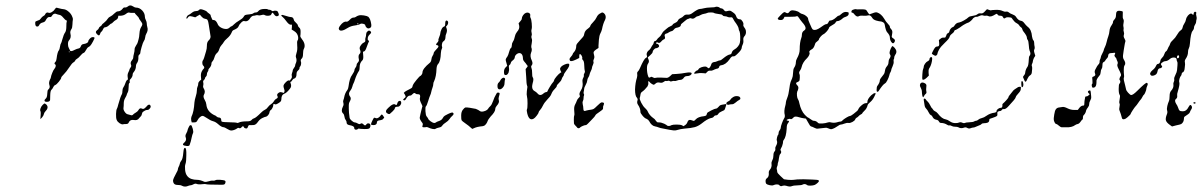

<svg xmlns="http://www.w3.org/2000/svg" viewBox="-20 -471 4439 709"><path d="M137 -83Q143 -89 144.5 -89Q146 -89 151 -85Q162 -74 147 -59Q143 -55 142 -49.5Q141 -44 135 -37L129 -31L130 -44Q131 -56 130 -59Q127 -63 129.5 -70.5Q132 -78 137 -83ZM232 -429Q240 -423 245 -413.5Q250 -404 249 -398Q248 -393 247.5 -380.5Q247 -368 244 -364Q238 -355 240 -347Q244 -332 235 -322Q231 -318 231 -308.5Q231 -299 234 -294Q237 -289 238 -286Q240 -278 256 -287Q264 -291 270 -292Q276 -293 278.5 -300Q281 -307 287 -308Q306 -311 306 -319Q306 -322 311.5 -328Q317 -334 322.5 -334Q328 -334 329 -332Q330 -330 323.5 -318Q317 -306 314 -303Q312 -300 307 -297.5Q302 -295 297.5 -286Q293 -277 288.5 -275.5Q284 -274 277 -265.5Q270 -257 264.5 -254Q259 -251 257.5 -247Q256 -243 251 -240.5Q246 -238 235.5 -222Q225 -206 215.5 -196.5Q206 -187 206 -184Q206 -180 197.5 -169.5Q189 -159 184 -157Q179 -155 176.5 -149Q174 -143 170 -139.5Q166 -136 165.5 -120.5Q165 -105 165 -102Q164 -95 153 -95Q145 -95 144.5 -99Q144 -103 149 -107Q154 -111 154.5 -124.5Q155 -138 158 -140Q166 -147 162.5 -156.5Q159 -166 165 -178Q168 -183 168 -186Q168 -188 169.5 -192.5Q171 -197 173 -202Q175 -207 177 -211Q179 -215 181 -217Q184 -220 185.5 -225.5Q187 -231 184 -233Q178 -236 185 -243Q188 -246 189 -255Q192 -280 198 -286Q200 -289 201.5 -298.5Q203 -308 205 -310.5Q207 -313 210 -325Q215 -344 221 -352Q225 -359 225 -373.5Q225 -388 226.5 -391.5Q228 -395 224.5 -396Q221 -397 213.5 -406Q206 -415 200 -416Q194 -417 189 -419Q179 -424 172 -413Q169 -407 164 -408Q159 -409 155 -405Q151 -401 148.5 -395.5Q146 -390 138 -388Q128 -386 124 -377Q122 -373 118 -373Q110 -372 110 -386Q110 -391 112 -392Q114 -393 122 -396Q127 -397 131 -403Q135 -409 140.5 -412Q146 -415 146.5 -417.5Q147 -420 150.5 -423Q154 -426 159 -424Q164 -422 171.5 -426.5Q179 -431 182.5 -437Q186 -443 189.5 -442.5Q193 -442 199.5 -440Q206 -438 215 -437Q224 -436 232 -429ZM235.5 -278Q237 -278 237 -279.5Q237 -281 235.5 -281Q234 -281 234 -279.5Q234 -278 235.5 -278ZM452 -447Q460 -455 472 -447Q478 -443 482 -443Q495 -443 505 -432.5Q515 -422 515 -409Q515 -404 518.5 -397Q522 -390 522 -384Q522 -378 524 -371Q528 -359 520 -346Q517 -341 516 -332.5Q515 -324 511 -319Q508 -315 503 -297.5Q498 -280 498 -275Q498 -272 494.5 -269.5Q491 -267 491 -262Q492 -245 485 -237Q482 -232 482 -227Q482 -215 474 -205Q470 -201 470 -197Q470 -187 461 -178Q458 -175 459 -170Q460 -165 457.5 -164Q455 -163 455 -149.5Q455 -136 451.5 -129.5Q448 -123 448 -121Q448 -119 442.5 -109.5Q437 -100 437 -89.5Q437 -79 436 -72.5Q435 -66 440.5 -58Q446 -50 451.5 -49Q457 -48 462.5 -46Q468 -44 471 -47.5Q474 -51 481 -55Q488 -59 491 -64Q496 -74 504 -70Q509 -67 514.5 -71.5Q520 -76 523 -80Q526 -84 530 -84.5Q534 -85 536 -80Q538 -75 532 -69Q529 -65 524 -65Q519 -65 515 -62.5Q511 -60 508 -58Q505 -56 504 -50Q503 -44 500 -41.5Q497 -39 494 -35Q488 -25 473 -28Q460 -30 455 -18Q453 -13 445.5 -13Q438 -13 434 -12Q429 -11 421.5 -16Q414 -21 411 -28Q408 -35 408.5 -50Q409 -65 411.5 -69Q414 -73 417 -86Q425 -115 430 -123Q432 -126 432 -134.5Q432 -143 436 -149Q440 -155 443 -164Q447 -176 452 -177Q453 -177 451.5 -186.5Q450 -196 454 -204Q458 -212 458 -214Q458 -216 462 -221.5Q466 -227 464 -231Q460 -240 467 -248Q472 -254 472 -258.5Q472 -263 474.5 -272.5Q477 -282 477 -288.5Q477 -295 482.5 -303Q488 -311 489 -316Q490 -321 492 -327Q494 -333 495 -348Q496 -363 501.5 -371.5Q507 -380 505 -384.5Q503 -389 498 -395.5Q493 -402 493 -404Q493 -406 485.5 -413.5Q478 -421 478 -422.5Q478 -424 470 -423.5Q462 -423 457.5 -424.5Q453 -426 445.5 -420Q438 -414 427 -413H417L416 -407Q415 -401 408.5 -397.5Q402 -394 397.5 -389Q393 -384 391 -384Q389 -384 383.5 -378.5Q378 -373 372 -371Q366 -370 364.5 -369Q363 -368 360 -362Q357 -355 354.5 -354Q352 -353 350 -347Q347 -335 338 -345Q330 -353 338 -359Q344 -363 345 -367Q346 -371 350.5 -373.5Q355 -376 356 -379Q357 -382 363 -386Q374 -395 378 -402Q381 -407 387.5 -410Q394 -413 402 -421Q410 -429 415 -429Q425 -429 433 -439Q436 -444 441.5 -443.5Q447 -443 452 -447Z M663 75Q669 75 668 103Q668 126 665 134Q662 142 663.5 156.5Q665 171 671.5 179Q678 187 687.5 190Q697 193 707 193Q719 193 734 200Q740 202 750.5 198.5Q761 195 766 196Q771 197 775.5 194.5Q780 192 793 193Q806 194 809.5 195.5Q813 197 813 201Q812 208 808 210Q804 212 783 211Q745 211 740 209Q737 208 729 209Q712 211 706 208Q701 206 694.5 209.5Q688 213 685 213Q682 213 676 215Q663 221 652 215Q647 212 637 212Q627 212 623 207.5Q619 203 619 195Q620 188 631 168Q637 158 637 154Q637 150 640 144.5Q643 139 644 133.5Q645 128 649 123Q655 117 657 92Q658 81 659.5 78Q661 75 663 75ZM680 -7Q683 -9 685 -9Q688 -9 692 5Q695 16 692.5 21Q690 26 688 36Q685 52 680 65Q678 69 669 68Q648 66 660 56Q670 47 666 37Q663 30 667.5 22.5Q672 15 674 5Q675 2 677 -1.5Q679 -5 680 -7ZM943 -436Q949 -438 958.5 -438Q968 -438 969 -436.5Q970 -435 974.5 -435Q979 -435 982.5 -432Q986 -429 989 -430Q991 -432 997 -431.5Q1003 -431 1004 -430Q1006 -428 1008.5 -422Q1011 -416 1008.5 -413.5Q1006 -411 1001.5 -411Q997 -411 992 -418Q985 -429 983 -420Q981 -415 977 -414Q966 -411 958 -415Q954 -418 946 -415.5Q938 -413 933.5 -414.5Q929 -416 925 -414.5Q921 -413 917 -413Q909 -413 901 -400Q893 -390 883 -393Q878 -395 870.5 -387.5Q863 -380 861 -374Q859 -368 849 -363Q844 -361 841.5 -359.5Q839 -358 837.5 -355.5Q836 -353 834 -348Q829 -338 819 -329.5Q809 -321 806.5 -316Q804 -311 798 -304.5Q792 -298 789.5 -289Q787 -280 781 -275Q775 -270 772 -259.5Q769 -249 765 -245Q761 -241 761 -238Q761 -227 752 -218Q749 -215 749.5 -212.5Q750 -210 747 -206Q744 -202 744 -196.5Q744 -191 740.5 -188Q737 -185 737 -182Q737 -179 733 -175.5Q729 -172 730.5 -166.5Q732 -161 730.5 -155.5Q729 -150 732 -145Q740 -133 733 -121Q729 -114 736 -102Q741 -94 742 -85Q744 -63 764 -50Q772 -45 773.5 -45Q775 -45 779.5 -41Q784 -37 788 -37Q797 -37 797 -27Q797 -23 799.5 -21.5Q802 -20 827 -19.5Q852 -19 854.5 -17.5Q857 -16 861 -18Q870 -23 894 -23Q905 -23 909 -28Q913 -33 918 -34Q925 -36 944 -55Q952 -63 958 -65.5Q964 -68 969 -75Q974 -82 980.5 -86Q987 -90 991 -96.5Q995 -103 997 -104Q999 -105 1003 -108Q1007 -111 1005 -115Q1000 -123 1010 -129Q1015 -132 1020.5 -130Q1026 -128 1027.5 -128Q1029 -128 1030 -132Q1032 -136 1029 -143Q1026 -151 1027 -155.5Q1028 -160 1035 -167Q1043 -175 1047 -174Q1051 -173 1051 -174Q1051 -175 1055 -180Q1059 -185 1057.5 -190Q1056 -195 1058.5 -201.5Q1061 -208 1061 -211Q1061 -214 1065.5 -220Q1070 -226 1070 -229.5Q1070 -233 1073 -239Q1077 -249 1073 -259Q1071 -264 1075 -275.5Q1079 -287 1077.5 -302.5Q1076 -318 1079 -322Q1082 -326 1081 -334Q1079 -349 1065 -357L1057 -362L1058 -371V-380H1052Q1046 -381 1037.5 -392.5Q1029 -404 1024 -408Q1014 -416 1023 -416Q1028 -415 1037 -412Q1049 -408 1054 -408Q1063 -408 1065 -398Q1066 -393 1072.5 -387.5Q1079 -382 1080 -377Q1081 -372 1085.5 -368.5Q1090 -365 1090 -354Q1090 -343 1089 -339Q1088 -335 1095.5 -325.5Q1103 -316 1104.5 -307Q1106 -298 1102.5 -291.5Q1099 -285 1099 -272Q1099 -259 1094 -254.5Q1089 -250 1091 -244Q1093 -240 1091.5 -233Q1090 -226 1088 -225Q1086 -224 1086 -219.5Q1086 -215 1080.5 -210.5Q1075 -206 1075 -198Q1075 -184 1067 -181Q1062 -180 1059 -174.5Q1056 -169 1053.5 -169Q1051 -169 1053 -164Q1058 -152 1051 -144Q1039 -128 1030 -125Q1019 -121 1019 -105Q1019 -98 1014 -94Q999 -83 995 -86Q989 -90 989 -82Q989 -78 985.5 -71.5Q982 -65 979 -64Q976 -62 975 -56Q975 -54 973.5 -51Q972 -48 970 -45.5Q968 -43 965.5 -41.5Q963 -40 962 -40Q959 -40 949.5 -35.5Q940 -31 934 -23Q929 -16 926 -13.5Q923 -11 920 -10Q917 -9 910 -9H899L896 -4Q894 2 892 3Q889 4 885 2.5Q881 1 881 -1Q878 -9 871 0Q867 4 863 2Q859 0 856 3Q844 11 833 11Q829 11 819 5Q809 -1 807 -1Q798 -1 785 -13Q776 -21 766.5 -23.5Q757 -26 744 -35Q731 -44 727 -43Q724 -43 718.5 -38.5Q713 -34 710 -28Q707 -22 704.5 -20.5Q702 -19 696 -19H688L686 -27Q685 -35 687 -40Q696 -58 698 -93Q699 -103 703 -115.5Q707 -128 707 -137Q707 -146 709.5 -151Q712 -156 712 -161.5Q712 -167 717 -172L723 -177L722 -188Q721 -199 725 -207Q729 -215 732 -217Q737 -222 731 -228Q727 -232 727 -239Q727 -246 730 -249Q733 -253 741 -282Q744 -291 744 -302.5Q744 -314 749 -320Q760 -330 757 -340Q756 -347 751 -379Q749 -393 746.5 -397Q744 -401 736 -402Q730 -403 724 -410L718 -417L709 -412L701 -407L690 -410Q682 -412 679 -411Q676 -410 672 -404Q671 -401 669 -402.5Q667 -404 670 -409.5Q673 -415 676.5 -416Q680 -417 688 -423.5Q696 -430 703.5 -430Q711 -430 714 -433.5Q717 -437 721 -437Q725 -437 734 -433.5Q743 -430 744 -428Q746 -425 752 -421Q758 -417 758 -414Q758 -411 760.5 -406.5Q763 -402 763.5 -399.5Q764 -397 769 -397Q777 -397 783 -384Q786 -375 795.5 -369.5Q805 -364 815 -364Q822 -364 827.5 -369Q833 -374 835 -374Q837 -374 844 -381Q851 -388 863 -395Q875 -402 879 -408Q882 -414 885.5 -415.5Q889 -417 901 -418Q912 -419 915.5 -422Q919 -425 924.5 -425Q930 -425 933.5 -429.5Q937 -434 943 -436Z M1386 -45Q1390 -52 1395 -43L1399 -37L1395 -32Q1392 -28 1384 -27Q1372 -26 1372 -20Q1372 -9 1359 -9Q1351 -9 1350 -12Q1350 -15 1354.5 -24.5Q1359 -34 1361 -36Q1363 -37 1367.5 -35Q1372 -33 1377.5 -36.5Q1383 -40 1386 -45ZM1449 -77Q1438 -77 1438 -71Q1438 -68 1430 -60Q1422 -52 1419 -50Q1414 -49 1409 -53Q1400 -60 1413 -72Q1433 -92 1441 -84Q1445 -81 1447 -89Q1448 -93 1450.5 -96Q1453 -99 1457 -98.5Q1461 -98 1461.5 -92.5Q1462 -87 1458 -82Q1454 -77 1449 -77ZM1342 -358Q1347 -358 1350 -353Q1352 -350 1345.5 -344Q1339 -338 1338 -330.5Q1337 -323 1340 -322Q1345 -320 1340 -313Q1338 -309 1334 -297Q1329 -282 1324 -281Q1320 -281 1320.5 -277Q1321 -273 1321.5 -262.5Q1322 -252 1318 -248Q1308 -239 1308 -222Q1308 -214 1306 -210Q1297 -197 1290 -175Q1288 -168 1285.5 -163.5Q1283 -159 1281 -151Q1279 -143 1273.5 -136Q1268 -129 1269 -123Q1270 -117 1273 -114Q1278 -107 1272 -97Q1268 -91 1268 -83.5Q1268 -76 1268 -69Q1268 -56 1271 -36Q1272 -31 1279 -25Q1286 -19 1290 -19Q1294 -19 1301 -15Q1308 -11 1311 -14Q1316 -18 1322 -12Q1325 -8 1328 -8Q1331 -8 1333 -12Q1338 -18 1345 -14Q1348 -13 1348 -7.5Q1348 -2 1345 2Q1342 6 1325.5 5.5Q1309 5 1306 4Q1303 3 1301 6Q1296 9 1292 7.5Q1288 6 1288 1Q1288 -6 1270 -9Q1260 -11 1260 -18Q1260 -24 1256.5 -28Q1253 -32 1252 -40Q1251 -48 1247 -52Q1238 -60 1246 -77Q1250 -84 1248 -90.5Q1246 -97 1248 -101.5Q1250 -106 1251 -112Q1254 -128 1263 -139Q1266 -144 1267 -152Q1271 -183 1280 -194Q1289 -207 1289 -213Q1289 -216 1293 -221.5Q1297 -227 1297 -231.5Q1297 -236 1302 -241Q1307 -246 1305 -253Q1302 -267 1308 -272Q1314 -278 1309 -288Q1307 -293 1309 -298Q1316 -311 1324 -314Q1330 -317 1329 -322Q1328 -327 1330 -332.5Q1332 -338 1332 -344Q1332 -350 1336 -354Q1340 -358 1342 -358ZM1625 -392Q1628 -398 1633 -393Q1636 -390 1634.5 -384Q1633 -378 1629 -375Q1626 -373 1628 -369Q1633 -359 1628 -347Q1625 -341 1625 -334Q1625 -323 1617 -318Q1613 -315 1612 -308Q1611 -301 1612.5 -298Q1614 -295 1611.5 -291Q1609 -287 1608 -275Q1607 -245 1598 -235Q1593 -230 1592 -218Q1591 -188 1583 -171Q1580 -166 1580 -160.5Q1580 -155 1577 -147Q1574 -139 1572.5 -131.5Q1571 -124 1568.5 -119Q1566 -114 1561 -97.5Q1556 -81 1553 -78.5Q1550 -76 1551 -60.5Q1552 -45 1555.5 -41Q1559 -37 1561 -33Q1562 -29 1569.5 -23.5Q1577 -18 1582 -17Q1586 -16 1590 -19Q1594 -22 1595.5 -22Q1597 -22 1604.5 -25.5Q1612 -29 1615 -35Q1618 -41 1623 -44Q1648 -58 1652 -55Q1659 -51 1650 -43Q1645 -39 1640 -31.5Q1635 -24 1626 -18.5Q1617 -13 1613 -7Q1611 -4 1608.5 -2.5Q1606 -1 1601 0Q1592 2 1588.5 4.5Q1585 7 1576.5 5Q1568 3 1562 0Q1556 -3 1550 -1Q1547 -1 1544 -1Q1541 -1 1540 -2.5Q1539 -4 1540 -6Q1543 -14 1539 -18Q1529 -31 1530 -37Q1531 -42 1532.5 -49.5Q1534 -57 1537 -68L1540 -79L1537 -86Q1528 -103 1531 -110Q1532 -115 1531 -119Q1530 -123 1523.5 -123Q1517 -123 1515 -125Q1510 -131 1503 -123Q1499 -118 1494 -118Q1486 -118 1480 -107Q1475 -97 1469 -102Q1468 -104 1473 -108Q1478 -112 1478 -114Q1478 -116 1475 -122L1471 -128L1475 -132Q1479 -135 1491 -141Q1499 -145 1501 -147Q1503 -149 1504 -155Q1507 -163 1518.5 -176.5Q1530 -190 1531 -190Q1533 -190 1536.5 -194.5Q1540 -199 1540 -203Q1540 -217 1567 -239Q1572 -243 1573 -251.5Q1574 -260 1577.5 -265Q1581 -270 1581.5 -274.5Q1582 -279 1588 -285Q1600 -297 1599 -300Q1598 -304 1594 -304Q1586 -305 1596 -315Q1600 -320 1599 -322.5Q1598 -325 1602 -334.5Q1606 -344 1606 -348.5Q1606 -353 1610 -362Q1614 -371 1619 -372.5Q1624 -374 1624 -381.5Q1624 -389 1625 -392ZM1305 -414Q1312 -416 1324 -414Q1336 -412 1340 -409Q1348 -402 1351 -381Q1352 -371 1348 -369Q1339 -362 1332 -371Q1329 -375 1329 -377Q1329 -381 1321.5 -383Q1314 -385 1309 -382Q1306 -379 1291 -377Q1276 -375 1266 -369Q1238 -351 1232 -362Q1229 -366 1235 -375Q1248 -393 1259 -391Q1264 -390 1271.5 -398Q1279 -406 1285 -406Q1291 -406 1294.5 -409Q1298 -412 1305 -414ZM1303 -384Q1300 -388 1300 -383Q1300 -380 1302 -381Q1304 -382 1303 -384Z M1822 -101Q1825 -92 1814 -80Q1809 -74 1809 -69Q1809 -58 1792 -41Q1782 -29 1781 -25Q1778 -15 1770 -8Q1767 -6 1762 -5Q1741 -3 1731 2L1724 5L1718 0Q1712 -6 1699 -15Q1686 -24 1684.5 -27Q1683 -30 1683 -44Q1683 -58 1689 -65.5Q1695 -73 1698 -74Q1702 -75 1715 -73Q1728 -71 1737 -69Q1747 -65 1752 -61Q1758 -56 1773 -62Q1780 -65 1782.5 -69.5Q1785 -74 1790.5 -79Q1796 -84 1801 -98.5Q1806 -113 1810.5 -120Q1815 -127 1815 -128Q1815 -129 1820 -129Q1825 -129 1825 -125.5Q1825 -122 1822.5 -115Q1820 -108 1822 -101ZM1833 -181Q1839 -186 1843 -183Q1847 -180 1844 -174Q1843 -169 1843 -163Q1843 -155 1837 -148Q1831 -141 1825 -141Q1817 -141 1817 -153Q1817 -162 1821 -165.5Q1825 -169 1827.5 -174Q1830 -179 1833 -181ZM2203 -425Q2210 -425 2215 -416Q2219 -407 2214 -397Q2207 -384 2203 -363Q2201 -355 2197 -347.5Q2193 -340 2191.5 -324Q2190 -308 2190 -301Q2191 -295 2189.5 -293.5Q2188 -292 2181 -288Q2174 -283 2172.5 -279.5Q2171 -276 2174 -266Q2176 -259 2173 -253Q2170 -247 2171.5 -243Q2173 -239 2169.5 -231.5Q2166 -224 2166 -220.5Q2166 -217 2162 -209Q2158 -201 2157 -195.5Q2156 -190 2152.5 -185Q2149 -180 2148.5 -173.5Q2148 -167 2142.5 -157Q2137 -147 2137 -142.5Q2137 -138 2135.5 -132.5Q2134 -127 2136 -124Q2138 -121 2136.5 -118.5Q2135 -116 2135 -109.5Q2135 -103 2132.5 -98Q2130 -93 2132 -85Q2134 -77 2134 -71Q2134 -64 2136.5 -62Q2139 -60 2146 -63Q2154 -65 2163 -66Q2169 -67 2172.5 -69Q2176 -71 2185 -80Q2198 -93 2202 -93Q2214 -93 2209 -83Q2206 -77 2207 -72Q2207 -69 2205.5 -67Q2204 -65 2194 -58Q2180 -49 2178.5 -45Q2177 -41 2166.5 -30.5Q2156 -20 2151 -14.5Q2146 -9 2142.5 -9Q2139 -9 2132 -6Q2125 -3 2123 -1Q2118 5 2112 1Q2111 -1 2105 -7Q2100 -12 2099.5 -15Q2099 -18 2099 -28Q2099 -42 2100.5 -44.5Q2102 -47 2100.5 -61.5Q2099 -76 2103.5 -84.5Q2108 -93 2110 -99Q2112 -105 2117.5 -110Q2123 -115 2121 -118Q2117 -125 2125 -137Q2134 -151 2131 -169Q2130 -177 2133.5 -183Q2137 -189 2136 -192.5Q2135 -196 2138 -200.5Q2141 -205 2139.5 -209Q2138 -213 2137.5 -229Q2137 -245 2133 -248.5Q2129 -252 2130 -256Q2131 -260 2127.5 -266Q2124 -272 2121 -271Q2119 -271 2119 -264V-257L2107 -251Q2088 -242 2085 -247Q2080 -253 2088 -261Q2095 -269 2095 -271.5Q2095 -274 2100 -279Q2108 -288 2108 -303Q2108 -308 2121.5 -322Q2135 -336 2136 -340Q2137 -344 2138 -348Q2140 -358 2152 -366Q2159 -371 2160 -375.5Q2161 -380 2170 -389Q2179 -398 2183 -407Q2187 -416 2194.5 -420.5Q2202 -425 2203 -425ZM1921 -423Q1928 -426 1933.5 -423Q1939 -420 1938 -414Q1937 -409 1939 -405Q1942 -401 1943.5 -385Q1945 -369 1943 -363Q1941 -357 1943 -350.5Q1945 -344 1943 -339Q1941 -334 1943.5 -328.5Q1946 -323 1943.5 -311Q1941 -299 1942 -296Q1946 -287 1941 -276Q1936 -263 1944 -247Q1949 -236 1943 -229Q1940 -226 1942.5 -220Q1945 -214 1945 -201.5Q1945 -189 1947 -186Q1952 -180 1947 -164Q1945 -156 1945 -151Q1945 -139 1955 -134Q1959 -132 1964 -127Q1974 -114 1987 -126Q1993 -131 1997 -131Q2001 -131 2002 -135Q2003 -138 2010.5 -150.5Q2018 -163 2022 -167Q2025 -170 2026 -174Q2027 -179 2035 -188.5Q2043 -198 2049 -202L2053 -204L2050 -210Q2047 -216 2049 -220Q2053 -229 2071 -235Q2078 -237 2081 -235Q2086 -229 2071 -210Q2062 -198 2062 -195Q2062 -192 2059 -188.5Q2056 -185 2054 -178.5Q2052 -172 2044 -164.5Q2036 -157 2036 -153.5Q2036 -150 2028.5 -142.5Q2021 -135 2018.5 -129.5Q2016 -124 2014 -119.5Q2012 -115 2001 -103.5Q1990 -92 1985 -81.5Q1980 -71 1974.5 -65Q1969 -59 1969 -56Q1969 -53 1962 -44Q1955 -35 1951 -33Q1934 -23 1927 -52Q1924 -64 1926 -67.5Q1928 -71 1928 -89.5Q1928 -108 1926 -114.5Q1924 -121 1925.5 -134.5Q1927 -148 1927.5 -149.5Q1928 -151 1926 -156Q1924 -161 1923 -188L1921 -216L1925 -221L1929 -227L1925 -232Q1922 -237 1916.5 -243Q1911 -249 1911 -256Q1911 -261 1909.5 -265.5Q1908 -270 1905 -272.5Q1902 -275 1898 -275Q1894 -275 1890 -272.5Q1886 -270 1883.5 -266.5Q1881 -263 1881 -260Q1881 -253 1871 -246Q1867 -243 1866 -238Q1865 -233 1861.5 -231Q1858 -229 1859.5 -220.5Q1861 -212 1858 -203Q1853 -192 1845 -194Q1841 -195 1841 -205.5Q1841 -216 1847 -222L1853 -228L1850 -239Q1847 -248 1847.5 -251.5Q1848 -255 1854 -263Q1857 -268 1860 -279.5Q1863 -291 1866.5 -293.5Q1870 -296 1870 -303.5Q1870 -311 1874 -317Q1879 -324 1882 -339Q1883 -345 1889 -353Q1900 -365 1897 -377L1895 -385L1901 -392Q1907 -398 1907 -403Q1907 -408 1911.5 -414.5Q1916 -421 1921 -423Z M2703 -116Q2714 -115 2714 -107Q2714 -104 2709 -101.5Q2704 -99 2696.5 -92.5Q2689 -86 2683.5 -86Q2678 -86 2674 -85Q2670 -83 2666 -84.5Q2662 -86 2662 -89Q2662 -93 2669 -96.5Q2676 -100 2677.5 -103.5Q2679 -107 2686.5 -112Q2694 -117 2703 -116ZM2621 -445Q2623 -447 2629 -446Q2635 -445 2637 -443Q2640 -440 2644 -440Q2649 -440 2655 -432Q2658 -428 2665 -430Q2673 -432 2676 -431.5Q2679 -431 2687 -425Q2696 -419 2698 -412Q2702 -400 2710 -400Q2716 -400 2718 -397Q2727 -387 2725 -379Q2724 -375 2728.5 -369.5Q2733 -364 2734 -359Q2737 -345 2728 -336Q2724 -331 2725 -322.5Q2726 -314 2722.5 -306.5Q2719 -299 2719 -295Q2719 -287 2703 -272Q2693 -262 2689 -263Q2682 -265 2674 -252Q2660 -232 2643 -230Q2637 -229 2636 -225Q2635 -218 2626 -217Q2619 -215 2613.5 -212Q2608 -209 2602 -210Q2596 -211 2591 -205L2586 -200L2575 -201Q2564 -202 2554.5 -200Q2545 -198 2543.5 -199.5Q2542 -201 2547 -206Q2552 -211 2554.5 -211Q2557 -211 2559.5 -215.5Q2562 -220 2571 -223Q2587 -228 2592 -222Q2595 -219 2597 -219Q2599 -219 2602 -223.5Q2605 -228 2606 -232Q2608 -241 2618 -242Q2622 -242 2628.5 -245Q2635 -248 2638.5 -248Q2642 -248 2650 -255Q2667 -269 2676 -270Q2681 -271 2682 -276Q2684 -284 2693 -289Q2699 -292 2705 -299.5Q2711 -307 2712 -313Q2714 -321 2713.5 -335.5Q2713 -350 2711 -355Q2708 -360 2708 -363Q2708 -372 2692 -393Q2688 -399 2686 -403.5Q2684 -408 2678 -407Q2672 -406 2667 -408.5Q2662 -411 2656.5 -411Q2651 -411 2648.5 -414.5Q2646 -418 2641 -418Q2618 -421 2615 -424Q2613 -425 2603.5 -425Q2594 -425 2591 -423Q2587 -421 2580 -420Q2573 -419 2566 -415Q2559 -411 2556 -411Q2553 -411 2547 -406Q2540 -400 2533 -403Q2529 -405 2525.5 -403Q2522 -401 2520 -401Q2518 -401 2509 -393.5Q2500 -386 2497 -383.5Q2494 -381 2494 -378Q2494 -372 2481 -369Q2473 -368 2469 -362.5Q2465 -357 2460 -356Q2455 -355 2449 -351Q2443 -347 2440.5 -347Q2438 -347 2435.5 -344Q2433 -341 2435 -336Q2438 -327 2430 -325Q2426 -323 2421 -317Q2415 -310 2409 -314Q2406 -316 2404 -314Q2402 -312 2403 -310.5Q2404 -309 2407 -309Q2409 -309 2410.5 -307.5Q2412 -306 2413 -304Q2414 -302 2414 -301Q2414 -298 2410 -295.5Q2406 -293 2403 -293Q2399 -293 2394.5 -288Q2390 -283 2390 -279Q2390 -275 2381 -267L2372 -259L2374 -253Q2379 -244 2373 -236Q2369 -231 2369 -218Q2369 -201 2374 -188Q2376 -182 2382 -186Q2385 -189 2390.5 -185.5Q2396 -182 2400.5 -183.5Q2405 -185 2420 -184.5Q2435 -184 2441 -183.5Q2447 -183 2454.5 -190Q2462 -197 2462 -197Q2462 -197 2479 -198Q2496 -199 2511 -202Q2534 -206 2534 -200Q2534 -196 2529 -193Q2524 -190 2517 -190Q2510 -190 2506 -185Q2500 -176 2492 -176Q2486 -176 2480 -173.5Q2474 -171 2470 -172Q2466 -173 2461.5 -171Q2457 -169 2453.5 -171.5Q2450 -174 2446.5 -172.5Q2443 -171 2439.5 -172Q2436 -173 2430.5 -168.5Q2425 -164 2416 -166Q2407 -168 2401.5 -163Q2396 -158 2394 -158Q2392 -158 2386.5 -161.5Q2381 -165 2379 -168Q2376 -172 2374.5 -171Q2373 -170 2374 -165Q2375 -159 2371 -152Q2361 -139 2351 -132Q2346 -129 2345 -121.5Q2344 -114 2342.5 -109.5Q2341 -105 2348 -91.5Q2355 -78 2362.5 -71.5Q2370 -65 2373 -57Q2379 -45 2391 -36Q2398 -32 2402 -25Q2405 -21 2406.5 -20Q2408 -19 2414 -19Q2422 -19 2433 -14L2442 -9V-8Q2450 -3 2460 -9Q2465 -11 2479 -11Q2493 -11 2499 -8L2504 -5L2510 -9Q2516 -13 2518.5 -20Q2521 -27 2525.5 -28Q2530 -29 2540 -25Q2543 -23 2549 -30Q2558 -40 2580 -42Q2584 -43 2585.5 -43.5Q2587 -44 2588 -45Q2589 -46 2590 -50Q2591 -54 2593.5 -56Q2596 -58 2606 -63Q2620 -70 2624 -70Q2628 -70 2633 -76Q2637 -81 2640 -82.5Q2643 -84 2656 -86L2662 -87L2661 -81Q2657 -66 2654 -64Q2651 -62 2643.5 -59Q2636 -56 2632.5 -50.5Q2629 -45 2624 -45Q2619 -45 2616 -40.5Q2613 -36 2605 -35Q2592 -32 2571 -15Q2558 -5 2545.5 -1.5Q2533 2 2507 4Q2494 5 2477 10Q2470 12 2453.5 8.5Q2437 5 2427.5 3.5Q2418 2 2412 -0.5Q2406 -3 2400 -4Q2386 -6 2377 -24Q2374 -29 2368 -32Q2361 -34 2353 -43.5Q2345 -53 2345 -57Q2345 -71 2336 -84Q2331 -91 2334 -100Q2336 -105 2332 -110Q2325 -117 2325 -141Q2326 -166 2332 -184Q2334 -192 2333 -198Q2332 -204 2335.5 -207Q2339 -210 2343 -219Q2358 -254 2365 -257Q2372 -260 2368 -268Q2367 -272 2369.5 -277.5Q2372 -283 2377 -286Q2381 -289 2384.5 -296Q2388 -303 2390.5 -305.5Q2393 -308 2394 -313.5Q2395 -319 2399 -319.5Q2403 -320 2406 -325Q2409 -330 2414 -333.5Q2419 -337 2423.5 -345.5Q2428 -354 2431.5 -356.5Q2435 -359 2441.5 -365Q2448 -371 2455.5 -374Q2463 -377 2464 -380Q2465 -383 2473 -386.5Q2481 -390 2483.5 -395.5Q2486 -401 2493 -404Q2500 -407 2505 -412.5Q2510 -418 2519 -417Q2528 -416 2537 -423Q2557 -438 2565 -438Q2570 -438 2579.5 -440.5Q2589 -443 2604.5 -443.5Q2620 -444 2621 -445Z M3269 -291Q3274 -301 3275.5 -301Q3277 -301 3284 -294Q3295 -281 3286 -269Q3282 -263 3282 -258Q3282 -253 3280.5 -252Q3279 -251 3280 -244Q3281 -237 3276 -226Q3271 -215 3271 -212Q3271 -209 3268 -204Q3265 -199 3264 -193Q3262 -185 3257 -175Q3252 -165 3248 -163Q3240 -159 3224 -134Q3217 -128 3217 -139Q3217 -150 3220 -154Q3229 -166 3229 -175Q3229 -179 3243 -196Q3247 -201 3248 -210Q3249 -219 3255 -226Q3261 -233 3261 -241Q3261 -249 3265 -255Q3271 -264 3267 -269Q3262 -275 3269 -291ZM2901 -432Q2906 -434 2917 -431.5Q2928 -429 2933 -424Q2938 -420 2944 -419Q2951 -417 2957.5 -411.5Q2964 -406 2964 -402Q2964 -398 2969.5 -385.5Q2975 -373 2977.5 -367.5Q2980 -362 2984 -361Q2993 -358 3009 -369Q3015 -373 3022 -378Q3028 -382 3032 -382Q3036 -382 3039 -388.5Q3042 -395 3044 -395Q3055 -395 3068 -407Q3074 -413 3077 -413Q3080 -413 3087.5 -420Q3095 -427 3104 -427Q3109 -426 3110.5 -426Q3112 -426 3113 -425Q3114 -424 3114 -422Q3115 -413 3103 -409Q3097 -407 3094 -405Q3081 -393 3072 -393Q3068 -393 3065.5 -388Q3063 -383 3053 -378Q3043 -373 3041 -368Q3041 -366 3039.5 -364Q3038 -362 3036.5 -359.5Q3035 -357 3032.5 -354.5Q3030 -352 3028 -350Q3026 -348 3024 -346.5Q3022 -345 3020.5 -344.5Q3019 -344 3016 -341.5Q3013 -339 3010.5 -336Q3008 -333 3006 -330Q3004 -327 3004 -325Q3004 -323 2997.5 -318Q2991 -313 2991 -311.5Q2991 -310 2987 -300.5Q2983 -291 2976 -288Q2966 -282 2969 -277Q2971 -274 2968 -267.5Q2965 -261 2960 -256Q2944 -241 2940 -223Q2939 -217 2934 -210Q2929 -203 2932 -198Q2934 -195 2933.5 -185.5Q2933 -176 2932 -173Q2930 -170 2925 -168Q2915 -165 2924 -156Q2929 -151 2928 -144.5Q2927 -138 2924 -133Q2922 -127 2923 -117.5Q2924 -108 2927 -104Q2930 -100 2932 -89Q2938 -62 2952 -47Q2962 -37 2963.5 -37Q2965 -37 2973 -31Q2981 -25 2985 -25Q2994 -25 3001 -17Q3004 -14 3016.5 -15Q3029 -16 3035.5 -18.5Q3042 -21 3048 -19Q3061 -16 3073 -20Q3079 -22 3083.5 -22Q3088 -22 3094 -29Q3099 -33 3107.5 -38Q3116 -43 3120 -43Q3122 -43 3132 -50.5Q3142 -58 3146 -62Q3149 -66 3151 -70.5Q3153 -75 3162 -82.5Q3171 -90 3177 -90Q3181 -90 3182 -90.5Q3183 -91 3183 -95Q3183 -105 3197 -119Q3207 -128 3211 -127L3214 -126L3208 -113Q3202 -101 3193.5 -94Q3185 -87 3184 -83Q3181 -70 3172 -62Q3164 -54 3164 -52.5Q3164 -51 3159 -48.5Q3154 -46 3150.5 -42Q3147 -38 3143.5 -36.5Q3140 -35 3138 -30Q3136 -25 3127.5 -20.5Q3119 -16 3113 -17Q3107 -18 3098 -14.5Q3089 -11 3085 -11Q3081 -11 3076 -7Q3062 3 3051 6Q3047 7 3040 3.5Q3033 0 3027.5 1Q3022 2 3013.5 2.5Q3005 3 3000 4Q2995 5 2987.5 1Q2980 -3 2975.5 -4Q2971 -5 2964 -19L2956 -33L2949 -34Q2941 -35 2931 -38Q2916 -43 2911 -38Q2902 -28 2898 -32Q2895 -33 2889 -30.5Q2883 -28 2885.5 -26.5Q2888 -25 2891 -25Q2897 -25 2889 -15Q2885 -10 2885 4Q2883 35 2874 46Q2871 49 2871 58Q2869 69 2863 79Q2861 82 2863 85Q2867 91 2862 97Q2858 100 2856.5 112.5Q2855 125 2853.5 128Q2852 131 2852 135Q2852 139 2849.5 144.5Q2847 150 2848.5 154.5Q2850 159 2850 163.5Q2850 168 2862 179L2875 191L2890 193Q2905 194 2911 193Q2920 191 2947 191Q2958 191 2979 192Q3000 193 3002 194Q3004 196 3004 198Q3004 200 2998.5 205Q2993 210 2988 212Q2983 214 2973 214.5Q2963 215 2960 212Q2952 206 2943 211Q2940 213 2924.5 213.5Q2909 214 2905 216Q2897 220 2883 215Q2876 213 2870 215Q2862 219 2857 212Q2855 210 2848.5 210Q2842 210 2837 212.5Q2832 215 2823 213Q2813 211 2810 208Q2807 205 2807 198Q2807 191 2811 188Q2820 182 2819 169Q2818 162 2822 157Q2831 147 2829 134Q2828 128 2832 120.5Q2836 113 2836 103Q2836 93 2840 88.5Q2844 84 2843 79Q2842 74 2845 69Q2852 57 2849 49Q2847 45 2849.5 36Q2852 27 2853.5 26.5Q2855 26 2855 20.5Q2855 15 2859 10Q2863 5 2863 1Q2863 -4 2867.5 -16Q2872 -28 2875 -33Q2879 -38 2878 -46Q2874 -60 2880 -81Q2882 -88 2882 -92.5Q2882 -97 2887 -109.5Q2892 -122 2894.5 -142Q2897 -162 2899.5 -168.5Q2902 -175 2905 -181.5Q2908 -188 2908.5 -201.5Q2909 -215 2912 -220Q2919 -230 2919 -242Q2919 -248 2923 -255Q2933 -273 2933 -288Q2933 -315 2939 -331Q2941 -336 2941 -341Q2941 -353 2949 -358Q2963 -366 2943 -388Q2934 -399 2929.5 -406Q2925 -413 2921.5 -411Q2918 -409 2897 -409H2877L2874 -403Q2871 -397 2863 -397Q2852 -397 2852 -403Q2852 -404 2861.5 -414Q2871 -424 2875 -426Q2877 -427 2881 -425Q2889 -419 2894 -426Q2897 -431 2901 -432ZM3133 -436Q3139 -438 3140.5 -437Q3142 -436 3159.5 -436.5Q3177 -437 3179.5 -433Q3182 -429 3186 -423L3190 -418L3202 -422Q3214 -427 3219 -425Q3234 -420 3245 -402Q3251 -391 3258.5 -383.5Q3266 -376 3266 -372Q3266 -368 3271 -363Q3276 -358 3275 -349.5Q3274 -341 3273 -337Q3272 -333 3279 -329Q3289 -323 3282 -314Q3278 -309 3274 -313Q3266 -321 3266 -333Q3266 -341 3256 -352Q3251 -357 3247 -380Q3246 -386 3240.5 -389Q3235 -392 3231 -392Q3227 -392 3216 -395Q3205 -398 3201 -405Q3194 -417 3185 -414Q3179 -412 3168 -413Q3157 -414 3153 -412Q3145 -406 3136 -417Q3131 -424 3127.5 -424Q3124 -424 3124 -428Q3124 -434 3133 -436Z M3736 -147Q3739 -150 3744 -150.5Q3749 -151 3750 -149Q3750 -148 3749.5 -141.5Q3749 -135 3740.5 -126Q3732 -117 3731 -112.5Q3730 -108 3723 -100Q3716 -92 3706 -81Q3694 -67 3687 -68Q3682 -69 3679.5 -65Q3677 -61 3673 -61Q3669 -61 3665.5 -59Q3662 -57 3663 -51Q3664 -45 3661 -42.5Q3658 -40 3646 -36Q3636 -33 3634.5 -32Q3633 -31 3633 -26Q3632 -20 3626.5 -18Q3621 -16 3614 -16Q3607 -16 3604.5 -13Q3602 -10 3597 -8.5Q3592 -7 3585 -3.5Q3578 0 3574 0Q3570 0 3564 2.5Q3558 5 3552 1.5Q3546 -2 3541 0Q3528 5 3519 -1Q3515 -3 3507 -3Q3499 -3 3494 -6Q3489 -9 3485.5 -8Q3482 -7 3478 -10Q3467 -17 3455 -17Q3450 -17 3447.5 -22Q3445 -27 3441 -28Q3429 -30 3425 -37Q3422 -44 3417.5 -46Q3413 -48 3409 -56.5Q3405 -65 3400 -70Q3395 -75 3394 -83.5Q3393 -92 3391.5 -99.5Q3390 -107 3393.5 -107Q3397 -107 3399 -103.5Q3401 -100 3405.5 -96Q3410 -92 3415 -82Q3420 -72 3421 -72Q3422 -72 3425 -67Q3428 -62 3433 -60Q3438 -58 3443 -52Q3458 -32 3473 -30Q3479 -29 3487.5 -23Q3496 -17 3506 -16.5Q3516 -16 3521.5 -18.5Q3527 -21 3533 -18Q3539 -15 3543 -17Q3547 -19 3560 -19.5Q3573 -20 3577 -22.5Q3581 -25 3584.5 -25Q3588 -25 3592.5 -29Q3597 -33 3605.5 -35Q3614 -37 3622 -43Q3636 -53 3653 -55Q3657 -56 3658.5 -57Q3660 -58 3660 -61Q3660 -65 3665.5 -69Q3671 -73 3676 -73Q3680 -73 3681 -77Q3682 -81 3681.5 -83.5Q3681 -86 3683 -88Q3689 -93 3696.5 -101.5Q3704 -110 3704 -112Q3704 -115 3708.5 -120Q3713 -125 3718 -132Q3723 -139 3727.5 -141.5Q3732 -144 3736 -147ZM3380 -164Q3386 -169 3396 -163Q3401 -160 3401 -155Q3399 -140 3401 -132Q3402 -127 3398 -124Q3394 -121 3392 -116Q3391 -114 3390 -113Q3389 -112 3389 -112Q3385 -113 3384 -136Q3383 -141 3380 -147Q3374 -157 3380 -164ZM3752 -170Q3755 -175 3758 -166Q3759 -163 3759 -160Q3759 -149 3754 -149Q3752 -149 3751.5 -158.5Q3751 -168 3752 -170ZM3420 -260Q3424 -259 3421 -243.5Q3418 -228 3411 -218Q3408 -212 3409 -202L3410 -192L3402 -184Q3390 -173 3386 -178Q3385 -180 3386 -196.5Q3387 -213 3389 -216.5Q3391 -220 3391 -224Q3391 -229 3396 -236Q3401 -243 3406 -245Q3412 -248 3412 -251.5Q3412 -255 3414.5 -258Q3417 -261 3420 -260ZM3731 -410Q3740 -395 3751 -394Q3757 -393 3762.5 -385.5Q3768 -378 3775 -372Q3789 -362 3791 -336Q3793 -325 3796 -322Q3799 -319 3799 -312Q3799 -305 3800.5 -299Q3802 -293 3799.5 -288.5Q3797 -284 3800 -275L3803 -265L3798 -257Q3794 -248 3794 -244.5Q3794 -241 3791.5 -236Q3789 -231 3790 -228Q3792 -225 3791.5 -216.5Q3791 -208 3790 -202Q3789 -196 3783.5 -192.5Q3778 -189 3774 -180Q3767 -161 3762 -176Q3759 -183 3758 -185.5Q3757 -188 3761.5 -193Q3766 -198 3766 -205Q3768 -216 3774 -224Q3778 -229 3779 -251Q3779 -262 3782 -265Q3788 -272 3782 -284Q3780 -289 3779 -304.5Q3778 -320 3775 -323.5Q3772 -327 3772 -332Q3772 -339 3759 -355Q3756 -359 3755 -363.5Q3754 -368 3750 -370.5Q3746 -373 3743.5 -377.5Q3741 -382 3734 -385.5Q3727 -389 3721 -397.5Q3715 -406 3714 -406Q3697 -409 3693 -405Q3687 -400 3684 -407Q3682 -413 3673 -413Q3666 -413 3664 -417Q3662 -420 3660.5 -420Q3659 -420 3654 -417Q3648 -413 3641.5 -411Q3635 -409 3630 -411.5Q3625 -414 3620 -413Q3615 -412 3610 -414Q3605 -416 3596.5 -412Q3588 -408 3586 -409Q3584 -410 3578.5 -407Q3573 -404 3572 -401.5Q3571 -399 3564 -393Q3557 -387 3554 -387Q3553 -387 3548 -384.5Q3543 -382 3538 -379Q3533 -376 3532 -375Q3530 -373 3524.5 -369.5Q3519 -366 3514 -363Q3509 -360 3507 -360Q3505 -360 3503.5 -355.5Q3502 -351 3495 -346Q3488 -341 3486.5 -334.5Q3485 -328 3469 -313Q3453 -298 3447.5 -287.5Q3442 -277 3442 -274Q3442 -272 3441 -270Q3440 -268 3438 -266.5Q3436 -265 3435 -265Q3432 -265 3426.5 -268.5Q3421 -272 3421 -273Q3421 -275 3427.5 -287Q3434 -299 3439 -299Q3445 -299 3447 -302Q3449 -305 3448 -313L3447 -323L3453 -328Q3459 -333 3465 -332Q3470 -332 3471 -333Q3472 -334 3474 -339Q3476 -347 3480.5 -348.5Q3485 -350 3486 -356Q3487 -361 3491.5 -366Q3496 -371 3499 -371Q3501 -371 3505 -377Q3511 -387 3522 -388Q3528 -389 3539.5 -395.5Q3551 -402 3556 -407Q3560 -411 3572 -412.5Q3584 -414 3589.5 -418.5Q3595 -423 3602 -421.5Q3609 -420 3616.5 -428.5Q3624 -437 3625 -437Q3626 -437 3632 -434.5Q3638 -432 3639.5 -433Q3641 -434 3657 -434.5Q3673 -435 3681 -431Q3689 -427 3695 -428Q3701 -429 3705.5 -425Q3710 -421 3718.5 -418Q3727 -415 3731 -410Z M4387.5 -89.5Q4385 -91 4387.5 -92.5Q4390 -94 4392.5 -93.5Q4395 -93 4395 -91Q4395 -89 4392.5 -88.5Q4390 -88 4387.5 -89.5ZM3999 -135Q4001 -137 4004 -137Q4007 -137 4007 -135Q4007 -133 4008 -129Q4010 -112 4009.5 -109Q4009 -106 4006 -100Q4002 -93 4002 -86.5Q4002 -80 3997.5 -74.5Q3993 -69 3991 -64Q3989 -53 3983 -47Q3979 -44 3979 -37Q3979 -30 3977.5 -30Q3976 -30 3970.5 -22Q3965 -14 3959.5 -13Q3954 -12 3950 -9Q3938 0 3917 -1Q3903 -1 3900 -1Q3897 -1 3890 -7Q3883 -13 3881 -13Q3876 -13 3872 -25Q3870 -33 3873 -48Q3875 -62 3879 -67.5Q3883 -73 3890 -74Q3897 -75 3903.5 -76Q3910 -77 3922 -71Q3934 -65 3947 -65H3960L3966 -73Q3972 -80 3978 -81Q3982 -81 3983 -82Q3984 -83 3984 -87Q3984 -97 3987 -111Q3987 -115 3991.5 -115Q3996 -115 4000 -119L4004 -123L4000 -127Q3995 -132 3999 -135ZM4390 -426Q4393 -429 4396 -426.5Q4399 -424 4397 -421Q4396 -419 4398 -411.5Q4400 -404 4398.5 -399.5Q4397 -395 4397 -390.5Q4397 -386 4393 -380Q4389 -374 4389 -368.5Q4389 -363 4384 -357Q4377 -350 4374 -310Q4373 -298 4370 -292.5Q4367 -287 4367 -279Q4367 -266 4358 -253Q4354 -247 4355.5 -241Q4357 -235 4355 -222Q4354 -205 4346 -203Q4344 -202 4343.5 -197.5Q4343 -193 4340.5 -190.5Q4338 -188 4335.5 -180Q4333 -172 4335 -166Q4337 -159 4329 -132Q4326 -124 4327 -117.5Q4328 -111 4324 -107Q4315 -101 4323 -88Q4328 -81 4331 -72Q4333 -65 4336 -62.5Q4339 -60 4348 -60Q4361 -60 4368.5 -75Q4376 -90 4381 -78Q4383 -73 4379 -67Q4375 -61 4374 -57Q4373 -53 4367 -49Q4356 -42 4354 -40Q4352 -38 4352 -34Q4352 -20 4342 -13Q4338 -11 4323 -8L4308 -4L4301 -9Q4288 -18 4285.5 -26Q4283 -34 4289 -49Q4292 -56 4290 -62.5Q4288 -69 4290.5 -79.5Q4293 -90 4296 -96.5Q4299 -103 4299 -116Q4299 -129 4304 -135Q4315 -147 4313 -159Q4312 -164 4314.5 -168.5Q4317 -173 4316 -178.5Q4315 -184 4320.5 -194.5Q4326 -205 4326.5 -212.5Q4327 -220 4328 -230Q4329 -240 4327 -243.5Q4325 -247 4325 -251Q4325 -258 4316 -258.5Q4307 -259 4301 -254Q4291 -245 4282 -245Q4278 -245 4273 -241Q4263 -236 4270 -228Q4273 -225 4270 -222Q4267 -219 4264 -219Q4256 -219 4254 -206Q4252 -195 4240 -192Q4233 -190 4230 -193Q4222 -200 4236 -212Q4245 -219 4248.5 -227Q4252 -235 4256 -235Q4263 -235 4265 -247Q4266 -253 4271.5 -258Q4277 -263 4279.5 -271Q4282 -279 4285.5 -281Q4289 -283 4292 -290.5Q4295 -298 4297 -300.5Q4299 -303 4301 -309.5Q4303 -316 4311.5 -323.5Q4320 -331 4326.5 -342.5Q4333 -354 4339.5 -358.5Q4346 -363 4347 -369.5Q4348 -376 4353 -383.5Q4358 -391 4359.5 -399Q4361 -407 4367 -414Q4378 -425 4382 -419Q4383 -417 4386 -417Q4389 -417 4388 -420Q4387 -423 4390 -426ZM4334 -263Q4334 -266 4331 -267Q4329 -267 4327.5 -264.5Q4326 -262 4326 -259.5Q4326 -257 4328 -256Q4330 -255 4332.5 -257.5Q4335 -260 4334 -263ZM4133 -230Q4129 -227 4130 -202Q4132 -187 4130 -184Q4128 -179 4135 -155Q4137 -148 4138 -142Q4139 -136 4145.5 -129Q4152 -122 4156 -120Q4163 -119 4180 -136Q4211 -167 4215 -165Q4221 -163 4216 -153Q4213 -146 4213 -142Q4213 -139 4209.5 -130.5Q4206 -122 4204 -121Q4202 -120 4198.5 -113Q4195 -106 4192 -103Q4189 -100 4183 -91Q4177 -82 4173 -78Q4170 -75 4162.5 -63.5Q4155 -52 4155 -50Q4155 -49 4151.5 -45.5Q4148 -42 4143.5 -38Q4139 -34 4137 -33Q4125 -27 4123 -35Q4119 -51 4114 -63Q4112 -68 4114 -76.5Q4116 -85 4114 -89Q4112 -93 4114.5 -104.5Q4117 -116 4115 -120Q4111 -125 4111 -142.5Q4111 -160 4114 -162Q4117 -165 4117 -169.5Q4117 -174 4115 -175Q4113 -176 4114 -180.5Q4115 -185 4117 -188Q4121 -192 4119 -198Q4117 -204 4110.5 -216.5Q4104 -229 4106.5 -234Q4109 -239 4106 -245Q4103 -251 4103 -253Q4103 -255 4098.5 -260Q4094 -265 4096 -268.5Q4098 -272 4098 -274.5Q4098 -277 4093.5 -276Q4089 -275 4083 -275Q4072 -275 4072 -264Q4072 -260 4068 -256Q4064 -252 4061.5 -247.5Q4059 -243 4055 -241.5Q4051 -240 4051 -230.5Q4051 -221 4048 -217Q4045 -213 4044.5 -204.5Q4044 -196 4040 -192Q4035 -186 4033.5 -183.5Q4032 -181 4030.5 -178Q4029 -175 4029 -173.5Q4029 -172 4029 -168Q4029 -151 4021 -148Q4015 -146 4013.5 -148.5Q4012 -151 4011.5 -155.5Q4011 -160 4013 -161Q4015 -162 4014 -174Q4013 -184 4013.5 -185.5Q4014 -187 4017 -188Q4021 -189 4023.5 -192Q4026 -195 4023.5 -200.5Q4021 -206 4024 -213Q4031 -228 4038 -235Q4041 -239 4040.5 -243Q4040 -247 4042.5 -252Q4045 -257 4045 -260Q4045 -263 4050.5 -273.5Q4056 -284 4056 -286.5Q4056 -289 4060 -297Q4064 -305 4066.5 -316Q4069 -327 4072.5 -336.5Q4076 -346 4077 -357Q4078 -368 4084 -376.5Q4090 -385 4090 -389.5Q4090 -394 4095.5 -399.5Q4101 -405 4101 -415Q4101 -425 4104.5 -428.5Q4108 -432 4115.5 -431Q4123 -430 4125 -429Q4127 -428 4126 -416.5Q4125 -405 4128 -400.5Q4131 -396 4129 -386.5Q4127 -377 4128.5 -372Q4130 -367 4129 -363Q4128 -359 4130 -353Q4132 -347 4130 -341.5Q4128 -336 4132.5 -328.5Q4137 -321 4135.5 -317Q4134 -313 4132.5 -303Q4131 -293 4129.5 -285Q4128 -277 4127 -267Q4126 -257 4130 -251Q4134 -245 4135 -239.5Q4136 -234 4133 -230Z"/></svg>

Font: TT2020 Style D
Style: Italic
Weight: 400
Italic angle: -15°
Version: Version 0.2.000